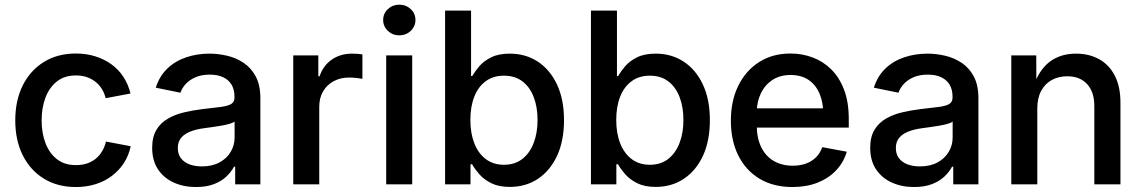

<svg xmlns="http://www.w3.org/2000/svg" viewBox="-20 -772 4781 804"><path d="M297.4 11.2Q221.2 11.2 164.1 -23.7Q106.9 -58.6 75.4 -121.6Q43.9 -184.6 43.9 -267.6Q43.9 -351.6 75.4 -414.6Q106.9 -477.5 164.1 -512.7Q221.2 -547.9 297.4 -547.9Q341.3 -547.9 378.9 -536.1Q416.5 -524.4 446.5 -502.7Q476.6 -481 496.8 -450Q517.1 -418.9 526.4 -380.4L422.4 -360.8Q417.5 -381.8 406.5 -399.4Q395.5 -417 379.9 -429.4Q364.3 -441.9 343.8 -449Q323.2 -456.1 297.9 -456.1Q250 -456.1 218.3 -430.9Q186.5 -405.8 170.4 -363.3Q154.3 -320.8 154.3 -267.6Q154.3 -215.3 170.4 -172.9Q186.5 -130.4 218.3 -105.5Q250 -80.6 297.9 -80.6Q323.2 -80.6 344 -87.4Q364.7 -94.2 380.9 -107.4Q397 -120.6 407.7 -138.9Q418.5 -157.2 423.8 -179.2L527.3 -159.7Q519 -120.1 498.5 -88.9Q478 -57.6 447.8 -34.9Q417.5 -12.2 379.4 -0.5Q341.3 11.2 297.4 11.2Z M800.8 11.2Q749 11.2 707.5 -7.6Q666 -26.4 641.6 -63Q617.2 -99.6 617.2 -152.8Q617.2 -198.7 635 -228.3Q652.8 -257.8 682.9 -275.1Q712.9 -292.5 750 -301.3Q787.1 -310.1 826.2 -314.9Q874.5 -320.3 904.3 -324.2Q934.1 -328.1 948 -336.4Q961.9 -344.7 961.9 -363.8V-366.7Q961.9 -396 950.2 -416.5Q938.5 -437 915.3 -448.2Q892.1 -459.5 858.4 -459.5Q823.7 -459.5 798.6 -448.5Q773.4 -437.5 757.8 -420.4Q742.2 -403.3 735.4 -383.8L632.3 -404.8Q647.9 -453.6 680.9 -485.1Q713.9 -516.6 759.5 -532Q805.2 -547.4 857.4 -547.4Q893.6 -547.4 931.2 -538.6Q968.8 -529.8 1000.2 -508.8Q1031.7 -487.8 1051 -451.7Q1070.3 -415.5 1070.3 -360.8V0H964.8V-74.2H960Q949.2 -53.2 928.7 -33.4Q908.2 -13.7 876.5 -1.2Q844.7 11.2 800.8 11.2ZM825.2 -75.2Q868.7 -75.2 899.4 -92Q930.2 -108.9 946.3 -136.5Q962.4 -164.1 962.4 -195.8V-263.2Q956.5 -257.8 941.2 -253.4Q925.8 -249 905.8 -245.6Q885.7 -242.2 866.5 -239.5Q847.2 -236.8 833 -234.9Q803.2 -231 778.6 -221.7Q753.9 -212.4 739.3 -195.8Q724.6 -179.2 724.6 -151.9Q724.6 -127 737.3 -109.9Q750 -92.8 772.7 -84Q795.4 -75.2 825.2 -75.2Z M1208 0V-540H1313V-452.6H1318.4Q1333 -497.1 1369.1 -522.2Q1405.3 -547.4 1453.6 -547.4Q1464.4 -547.4 1476.8 -546.6Q1489.3 -545.9 1497.6 -544.4V-441.9Q1491.7 -443.4 1475.1 -445.3Q1458.5 -447.3 1441.4 -447.3Q1405.8 -447.3 1377.4 -432.1Q1349.1 -417 1333 -389.6Q1316.9 -362.3 1316.9 -325.2V0Z M1597.2 0V-540H1706.1V0ZM1651.9 -624Q1624 -624 1604.2 -642.8Q1584.5 -661.6 1584.5 -688.5Q1584.5 -715.3 1604.2 -733.9Q1624 -752.4 1651.9 -752.4Q1680.2 -752.4 1700 -733.9Q1719.7 -715.3 1719.7 -688.5Q1719.7 -661.6 1700 -642.8Q1680.2 -624 1651.9 -624Z M2114.7 10.7Q2068.8 10.7 2037.8 -4.6Q2006.8 -20 1987.5 -42Q1968.3 -64 1957 -84H1950.2V0H1843.8V-727.5H1952.6V-453.6H1957.5Q1968.8 -473.1 1987.3 -494.9Q2005.9 -516.6 2036.9 -532Q2067.9 -547.4 2114.7 -547.4Q2180.7 -547.4 2231.7 -514.2Q2282.7 -481 2312.3 -418.5Q2341.8 -356 2341.8 -269Q2341.8 -182.1 2312.7 -119.6Q2283.7 -57.1 2232.7 -23.2Q2181.6 10.7 2114.7 10.7ZM2090.3 -82Q2135.7 -82 2167 -106.2Q2198.2 -130.4 2214.6 -172.9Q2231 -215.3 2231 -269.5Q2231 -323.7 2214.8 -365.7Q2198.7 -407.7 2167.5 -431.4Q2136.2 -455.1 2090.3 -455.1Q2045.4 -455.1 2013.9 -431.9Q1982.4 -408.7 1966.1 -367.2Q1949.7 -325.7 1949.7 -269.5Q1949.7 -213.9 1966.3 -171.6Q1982.9 -129.4 2014.4 -105.7Q2045.9 -82 2090.3 -82Z M2725.6 10.7Q2679.7 10.7 2648.7 -4.6Q2617.7 -20 2598.4 -42Q2579.1 -64 2567.9 -84H2561V0H2454.6V-727.5H2563.5V-453.6H2568.4Q2579.6 -473.1 2598.1 -494.9Q2616.7 -516.6 2647.7 -532Q2678.7 -547.4 2725.6 -547.4Q2791.5 -547.4 2842.5 -514.2Q2893.6 -481 2923.1 -418.5Q2952.6 -356 2952.6 -269Q2952.6 -182.1 2923.6 -119.6Q2894.5 -57.1 2843.5 -23.2Q2792.5 10.7 2725.6 10.7ZM2701.2 -82Q2746.6 -82 2777.8 -106.2Q2809.1 -130.4 2825.4 -172.9Q2841.8 -215.3 2841.8 -269.5Q2841.8 -323.7 2825.7 -365.7Q2809.6 -407.7 2778.3 -431.4Q2747.1 -455.1 2701.2 -455.1Q2656.2 -455.1 2624.8 -431.9Q2593.3 -408.7 2576.9 -367.2Q2560.5 -325.7 2560.5 -269.5Q2560.5 -213.9 2577.1 -171.6Q2593.8 -129.4 2625.2 -105.7Q2656.7 -82 2701.2 -82Z M3298.3 11.2Q3218.8 11.2 3160.9 -23.4Q3103 -58.1 3071.8 -120.6Q3040.5 -183.1 3040.5 -266.6Q3040.5 -349.6 3071.5 -412.8Q3102.5 -476.1 3158.7 -512Q3214.8 -547.9 3290 -547.9Q3338.9 -547.9 3382.8 -531.5Q3426.8 -515.1 3460.7 -481.7Q3494.6 -448.2 3514.4 -396.7Q3534.2 -345.2 3534.2 -274.4V-237.8H3097.7V-318.4H3478L3427.7 -292.5Q3427.7 -341.8 3412.1 -379.2Q3396.5 -416.5 3366 -437.3Q3335.4 -458 3290.5 -458Q3246.1 -458 3214.4 -437Q3182.6 -416 3165.8 -380.4Q3148.9 -344.7 3148.9 -301.8V-248.5Q3148.9 -194.3 3167.5 -156Q3186 -117.7 3220.2 -97.9Q3254.4 -78.1 3299.8 -78.1Q3330.1 -78.1 3354.7 -86.9Q3379.4 -95.7 3397 -113.3Q3414.6 -130.9 3423.3 -155.8L3525.9 -136.7Q3513.2 -92.8 3481.9 -59.3Q3450.7 -25.9 3404.1 -7.3Q3357.4 11.2 3298.3 11.2Z M3807.6 11.2Q3755.9 11.2 3714.4 -7.6Q3672.9 -26.4 3648.4 -63Q3624 -99.6 3624 -152.8Q3624 -198.7 3641.8 -228.3Q3659.7 -257.8 3689.7 -275.1Q3719.7 -292.5 3756.8 -301.3Q3793.9 -310.1 3833 -314.9Q3881.3 -320.3 3911.1 -324.2Q3940.9 -328.1 3954.8 -336.4Q3968.8 -344.7 3968.8 -363.8V-366.7Q3968.8 -396 3957 -416.5Q3945.3 -437 3922.1 -448.2Q3898.9 -459.5 3865.2 -459.5Q3830.6 -459.5 3805.4 -448.5Q3780.3 -437.5 3764.6 -420.4Q3749 -403.3 3742.2 -383.8L3639.2 -404.8Q3654.8 -453.6 3687.7 -485.1Q3720.7 -516.6 3766.4 -532Q3812 -547.4 3864.3 -547.4Q3900.4 -547.4 3938 -538.6Q3975.6 -529.8 4007.1 -508.8Q4038.6 -487.8 4057.9 -451.7Q4077.1 -415.5 4077.1 -360.8V0H3971.7V-74.2H3966.8Q3956.1 -53.2 3935.5 -33.4Q3915 -13.7 3883.3 -1.2Q3851.6 11.2 3807.6 11.2ZM3832 -75.2Q3875.5 -75.2 3906.2 -92Q3937 -108.9 3953.1 -136.5Q3969.2 -164.1 3969.2 -195.8V-263.2Q3963.4 -257.8 3948 -253.4Q3932.6 -249 3912.6 -245.6Q3892.6 -242.2 3873.3 -239.5Q3854 -236.8 3839.8 -234.9Q3810.1 -231 3785.4 -221.7Q3760.7 -212.4 3746.1 -195.8Q3731.4 -179.2 3731.4 -151.9Q3731.4 -127 3744.1 -109.9Q3756.8 -92.8 3779.5 -84Q3802.2 -75.2 3832 -75.2Z M4323.7 -317.9V0H4214.8V-540H4319.3L4319.8 -407.2H4306.6Q4330.6 -479.5 4375.7 -513.4Q4420.9 -547.4 4485.8 -547.4Q4541 -547.4 4583 -523.9Q4625 -500.5 4648.4 -454.8Q4671.9 -409.2 4671.9 -341.8V0H4562.5V-328.1Q4562.5 -386.7 4532.5 -419.7Q4502.4 -452.6 4449.2 -452.6Q4413.1 -452.6 4384.8 -437.3Q4356.4 -421.9 4340.1 -391.8Q4323.7 -361.8 4323.7 -317.9Z"/></svg>

Font: V-Inter
Style: Medium-500
Weight: 500
Designer: Rasmus Andersson
Foundry: rsms
Version: Version 4.000;git-4146feb